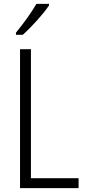

<svg xmlns="http://www.w3.org/2000/svg" viewBox="-20 -967 444 987"><path d="M232 -939V-947H167C140 -900 102 -848 62 -799V-788H97C140 -826 203 -895 232 -939ZM83 0H384V-51H139V-714H83Z"/></svg>

Font: Noto Sans Gujarati Condensed Light
Style: Regular
Weight: 300
Width: 3
Designer: Jelle Bosma - Monotype Design Team, Universal Thirst
Foundry: Monotype Imaging Inc.
Version: Version 2.106